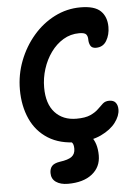

<svg xmlns="http://www.w3.org/2000/svg" viewBox="-61 -758 737 1033"><g transform="rotate(-5 307.0 -241.0)"><path d="M334 10Q240 10 176.5 -30Q113 -70 81.5 -140Q50 -210 50 -298Q50 -379 78.5 -453Q107 -527 157 -585.5Q207 -644 273 -677.5Q339 -711 413 -711Q489 -711 521.5 -679.5Q554 -648 554 -593Q554 -551 535 -519Q516 -487 478 -487Q456 -487 448 -501.5Q440 -516 440 -536Q440 -552 432 -562.5Q424 -573 394 -573Q347 -573 308 -549.5Q269 -526 240.5 -486.5Q212 -447 196.5 -398Q181 -349 181 -298Q181 -210 224 -163Q267 -116 340 -116Q388 -116 415.5 -128.5Q443 -141 459 -157Q475 -173 488.5 -185Q502 -197 523 -197Q547 -197 558 -183Q569 -169 569 -146Q569 -112 542 -76Q515 -40 462.5 -15Q410 10 334 10ZM264 229Q224 229 199.5 212Q175 195 175 163Q175 140 187 126Q199 112 230 107Q276 101 295 86.5Q314 72 314 44Q314 20 305.5 11Q297 2 288.5 -4.5Q280 -11 280 -25Q280 -36 290 -45Q300 -54 323 -54Q376 -54 409 -15Q442 24 442 91Q442 154 394.5 191.5Q347 229 264 229Z"/></g></svg>

Font: Shantell Sans Normal
Style: Regular
Weight: 600
Designer: Stephen Nixon, Anya Danilova, Shantell Martin
Foundry: Arrow Type
Version: Version 1.009;[a7da0bfa3]